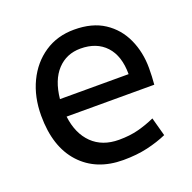

<svg xmlns="http://www.w3.org/2000/svg" viewBox="-102 -634 749 749"><g transform="rotate(-20 272.0 -260.0)"><path d="M288 12Q176 12 110.5 -59.5Q45 -131 45 -260Q45 -338 74.5 -399.5Q104 -461 157 -496.5Q210 -532 280 -532Q355 -532 404.5 -499.5Q454 -467 479 -412Q504 -357 504 -291Q504 -256 501 -223H137Q146 -150 188 -109Q230 -68 299 -68Q344 -68 380 -77.5Q416 -87 449 -102L470 -25Q434 -9 389 1.5Q344 12 288 12ZM136 -296H421Q421 -372 383 -413Q345 -454 278 -454Q220 -454 182 -413.5Q144 -373 136 -296Z"/></g></svg>

Font: ABeeZee
Style: Regular
Weight: 400
Designer: Anja Meiners
Foundry: Anja Meiners
Version: Version 1.003; ttfautohint (v1.8.3)